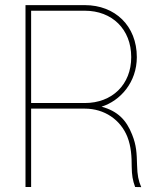

<svg xmlns="http://www.w3.org/2000/svg" viewBox="-20 -748 652 768"><path d="M82 0H104.5V-313.5H319.3C397.9 -313.5 461.9 -269 489.3 -201.2C504.9 -161.6 506.8 -120.6 506.8 -82C507.3 -46.4 510.7 -26.9 520.5 0L544.9 0.5C533.7 -25.4 529.3 -47.4 528.3 -86.9C526.9 -135.3 525.9 -166.5 508.3 -210C485.4 -268.1 450.7 -303.7 386.2 -321.3C460.9 -344.7 527.3 -418.5 527.3 -519.5C527.3 -644.5 440.4 -727.5 319.3 -727.5H82ZM104.5 -335.9V-705.1H319.3C428.2 -705.1 504.9 -631.3 504.9 -519.5C504.9 -409.2 428.2 -335.9 319.3 -335.9Z"/></svg>

Font: Raveo Display Display Thin
Style: Regular
Weight: 100
Designer: Jakub Foglar, Rasmus Andersson (Inter)
Foundry: Jakubfoglar.com
Version: Version 1.100;Glyphs 3.2.3 (3260)